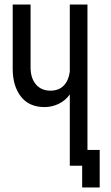

<svg xmlns="http://www.w3.org/2000/svg" viewBox="-20 -720 480 834"><path d="M283.2 0V-310.1Q265.1 -283.7 235.6 -269.3Q206.1 -254.9 173.8 -254.9Q106 -254.9 70.6 -300.8Q35.2 -346.7 35.2 -420.9V-700.2H112.8V-426.8Q112.8 -381.3 135.7 -353.8Q158.7 -326.2 199.2 -326.2Q234.4 -326.2 255.9 -347.2Q277.3 -368.2 283.2 -408.2V-700.2H359.9V-68.8H413.1V94.2H336.9V0Z"/></svg>

Font: Bebas Neue Regular
Style: Regular
Weight: 400
Designer: Ryoichi Tsunekawa
Foundry: Ryoichi Tsunekawa
Version: Version 001.003